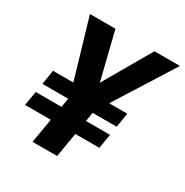

<svg xmlns="http://www.w3.org/2000/svg" viewBox="-167 -865 967 1002"><g transform="rotate(30 316.5 -364.0)"><path d="M244 -727.5 335.3 -358.4 221 -282.9 90.5 -727.5ZM267.1 -361.1 479.1 -727.5H632.6L352.6 -282.9ZM376.4 -382.9 312.7 0H164.5L229 -382.9ZM519.4 -374.4 505.2 -287.9H57.8L71.5 -374.4ZM496.2 -233.7 482.2 -147.3H34.3L49 -233.7Z"/></g></svg>

Font: Inter
Style: Italic
Weight: 400
Italic angle: -9.3988°
Designer: Rasmus Andersson
Foundry: rsms
Version: Version 4.001;git-66647c0bb